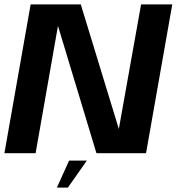

<svg xmlns="http://www.w3.org/2000/svg" viewBox="-31 -695 802 871"><path d="M-11 0H130.5L237.5 -609H222.5L406.5 0H631.5L750.5 -675H609L500.5 -67.5H521L335.5 -675H108ZM227 156H277L363 33.5H282.5Z"/></svg>

Font: Anybody UltraCondensed Thin SemiBold
Style: Italic
Weight: 600
Italic angle: -10°
Version: Version 1.111